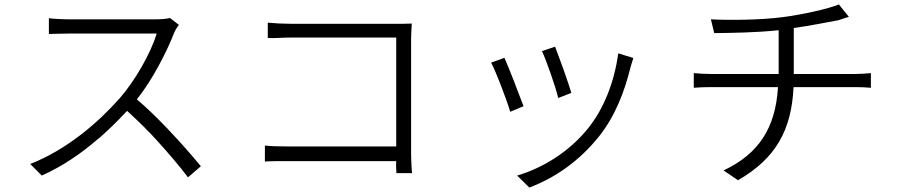

<svg xmlns="http://www.w3.org/2000/svg" viewBox="-20 -778 4040 864"><path d="M884 -30C847 -74 797 -133 740 -192L733 -200L726 -207C684 -251 639 -294 596 -331C667 -420 730 -544 764 -631C769 -643 779 -659 785 -666L745 -697C730 -693 706 -691 676 -691H291C260 -691 211 -694 200 -696V-625C209 -625 256 -627 291 -627H685C659 -539 586 -412 518 -335C468 -279 411 -224 348 -175L340 -169C272 -117 197 -72 116 -40L168 12C262 -30 345 -87 420 -152L428 -158C469 -194 508 -232 545 -272L552 -279C578 -255 605 -230 631 -204L638 -196C647 -188 655 -179 664 -170L671 -162C673 -160 676 -157 678 -155L685 -147C739 -88 789 -29 826 20L884 -30Z M1830 -86V-605C1830 -625 1832 -650 1833 -672C1821 -672 1808 -671 1796 -671H1781C1780 -671 1778 -671 1776 -671H1285C1253 -671 1217 -673 1185 -676V-607C1207 -605 1250 -609 1286 -609H1763V-119H1275C1234 -119 1196 -120 1172 -123V-51C1197 -53 1232 -53 1271 -53H1763C1761 -29 1764 -8 1764 1H1834C1833 -11 1830 -53 1830 -86Z M2551 -360C2545 -381 2531 -422 2517 -462L2513 -473C2499 -512 2485 -549 2478 -568L2419 -548C2439 -505 2482 -382 2492 -337L2551 -360ZM2677 -166C2749 -257 2791 -367 2818 -478C2822 -490 2824 -499 2830 -517L2762 -538C2745 -410 2697 -287 2625 -199C2543 -97 2424 -22 2307 12L2362 66C2473 24 2584 -49 2677 -166ZM2336 -300C2328 -322 2313 -360 2298 -399L2294 -410C2277 -454 2259 -497 2250 -518L2190 -496C2209 -463 2261 -327 2276 -275L2336 -300Z M3551 -386H3829C3853 -386 3878 -385 3899 -383V-449C3878 -447 3849 -445 3827 -445H3552V-652C3626 -662 3702 -678 3753 -687C3767 -691 3780 -697 3800 -702L3755 -758C3707 -738 3593 -713 3504 -701C3396 -687 3254 -687 3179 -691L3194 -629C3273 -630 3379 -631 3484 -642V-445H3183C3153 -445 3124 -447 3102 -449V-383C3124 -385 3150 -386 3180 -386H3481C3470 -201 3393 -85 3236 -11L3301 33C3473 -66 3542 -195 3551 -386Z"/></svg>

Font: Glow Sans SC Normal
Style: Regular
Weight: 400
Designer: Ryoko NISHIZUKA (kana, bopomofo & ideographs); Paul D. Hunt (Latin, Greek & Cyrillic); Sandoll Communications, Soo-young
Version: Version 0.93